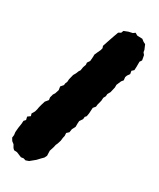

<svg xmlns="http://www.w3.org/2000/svg" viewBox="-205 -769 775 937"><g transform="rotate(30 182.5 -301.0)"><path d="M56 89 39 88 31 80 22 64 9 54 0 39 2 24 0 8 2 -16 6 -42 7 -59 16 -69 12 -86 27 -97 23 -110 33 -127 37 -141 39 -153 43 -169 50 -192 64 -209 62 -223 67 -242 74 -253 81 -275 78 -294 91 -309 92 -319 97 -331 98 -346 105 -374 113 -388 119 -403 125 -412 128 -431 134 -448 133 -460 143 -475 145 -499V-512L153 -530L161 -547L164 -559L160 -570L167 -591L174 -612L183 -638L192 -663L205 -670L210 -683L233 -692L255 -697L266 -705L280 -697L309 -696L322 -686L334 -680L345 -654L347 -642L356 -631L361 -604L353 -592V-563L352 -544L341 -534L344 -517L334 -503L330 -492L332 -475L323 -464L312 -438V-423L305 -393L296 -377L295 -364L288 -351L287 -334L280 -307L279 -296L268 -283L267 -265L266 -250L263 -233L256 -225L255 -212L243 -194L242 -179V-161L232 -142L229 -123L217 -112L218 -96L215 -83L213 -66L207 -47L202 -36L199 -22L191 3L192 31L185 45L173 57L157 74L135 92L129 97L112 103L99 99L85 101Z"/></g></svg>

Font: Winky Rough ExtraBold
Style: Regular
Weight: 800
Designer: Simon Atzbach
Foundry: typofactur
Version: Version 1.206; ttfautohint (v1.8.4.7-5d5b)